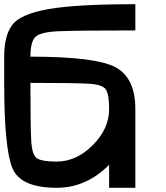

<svg xmlns="http://www.w3.org/2000/svg" viewBox="-20 -895 790 915"><path d="M625 0H500V-109.4Q390.6 0 250 0Q78.1 0 39.1 -93.8Q0 -187.5 0 -500V-625Q0 -726.6 39.1 -777.3Q78.1 -828.1 210.9 -851.6Q343.8 -875 625 -875V-750Q343.8 -750 257.8 -746.1Q171.9 -742.2 148.4 -718.8Q125 -695.3 125 -625Q437.5 -625 531.2 -574.2Q625 -523.4 625 -375ZM125 -500Q125 -289.1 128.9 -222.7Q132.8 -156.2 156.2 -140.6Q179.7 -125 250 -125Q343.8 -125 421.9 -203.1Q500 -281.2 500 -375Q500 -445.3 484.4 -468.8Q468.8 -492.2 402.3 -496.1Q335.9 -500 125 -500Z"/></svg>

Font: CraftyPE
Style: Regular
Weight: 400
Designer: Erek Butcher
Foundry: Haunted Coop
Version: Version 0.018;April 4, 2024;FontCreator 15.0.0.2962 64-bit